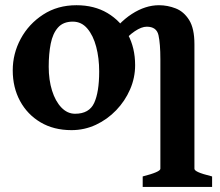

<svg xmlns="http://www.w3.org/2000/svg" viewBox="-20 -489 851 743"><path d="M502.9 -236.8Q502.9 -188 483.4 -143.1Q463.9 -98.1 429.7 -62.5Q395.5 -26.9 351.1 -6.1Q306.6 14.6 256.8 14.6Q188 14.6 137 -15.6Q85.9 -45.9 57.6 -98.1Q29.3 -150.4 29.3 -216.8Q29.3 -281.7 60.3 -339.1Q91.3 -396.5 147 -432.6Q202.6 -468.8 275.9 -468.8Q344.7 -468.8 395.8 -438.5Q446.8 -408.2 474.9 -356Q502.9 -303.7 502.9 -236.8ZM363.8 -212.4Q363.8 -264.2 352.3 -307.9Q340.8 -351.6 318.1 -378.4Q295.4 -405.3 261.7 -405.3Q224.6 -405.3 204.3 -382.3Q184.1 -359.4 176.3 -320.1Q168.5 -280.8 168.5 -231Q168.5 -179.7 181.4 -138.4Q194.3 -97.2 217.5 -73Q240.7 -48.8 270.5 -48.8Q325.2 -48.8 344.5 -90.8Q363.8 -132.8 363.8 -212.4ZM532.2 234.4V193.8Q600.6 176.3 600.6 164.1V-260.3Q600.6 -319.8 593.3 -352.8Q585.9 -385.7 547.9 -385.7Q527.8 -385.7 501.7 -368.2Q475.6 -350.6 451.2 -320.8Q426.8 -291 411.1 -253.9L394.5 -335.4Q437.5 -400.9 490 -434.8Q542.5 -468.8 595.2 -468.8Q628.4 -468.8 659.9 -456.5Q691.4 -444.3 711.9 -411.6Q732.4 -378.9 732.4 -317.9V164.1Q732.4 170.4 747.3 177.2Q762.2 184.1 800.8 193.8V234.4Z"/></svg>

Font: Gentium Book Plus
Style: Bold
Weight: 700
Designer: Victor Gaultney, Annie Olsen, Iska Routamaa, Becca Hirsbrunner
Foundry: SIL International
Version: Version 6.101